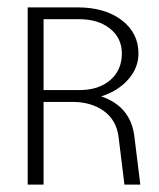

<svg xmlns="http://www.w3.org/2000/svg" viewBox="-20 -500 430 520"><path d="M55 0V-480H190Q264 -480 309.5 -445.5Q355 -411 355 -355Q355 -316 327 -284.5Q299 -253 254 -239Q334 -212 344 -130L360 0H317L301 -130Q295 -175 261 -199.5Q227 -224 176 -224H98V0ZM98 -256H195Q247 -256 278.5 -283Q310 -310 310 -355Q310 -397 278 -422.5Q246 -448 195 -448H98Z"/></svg>

Font: Glametrix
Style: Light
Weight: 300
Designer: gluk
Foundry: gluk
Version: Version 0.40